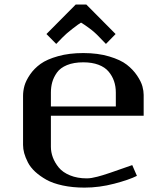

<svg xmlns="http://www.w3.org/2000/svg" viewBox="-20 -832 748 862"><path d="M367.7 -811.5 499 -679.2 455.6 -634.8 425.3 -666Q405.8 -687 381.6 -704.8Q357.4 -722.7 343.8 -730.5Q332.5 -724.1 304.4 -702.1Q276.4 -680.2 262.7 -666L232.4 -634.8L188.5 -679.2L319.8 -811.5ZM369.6 -31.2Q379.9 -31.2 392.1 -33.2Q404.3 -35.2 417.7 -38.8Q431.2 -42.5 440.4 -45.2Q449.7 -47.9 462.2 -52.2Q474.6 -56.6 477.1 -57.1L573.7 -90.8L594.7 -42.5Q560.1 -24.9 492.9 -7.3Q425.8 10.3 359.4 10.3Q305.7 10.3 261.5 0.7Q217.3 -8.8 188.2 -25.1Q159.2 -41.5 137.9 -61Q116.7 -80.6 105.2 -103Q93.8 -125.5 88.6 -144.5Q83.5 -163.6 83.5 -181.2V-401.9Q83.5 -423.8 89.8 -446.8Q96.2 -469.7 114.7 -497.1Q133.3 -524.4 162.1 -545.2Q190.9 -565.9 240.7 -579.8Q290.5 -593.8 354 -593.8Q419.4 -593.8 470.2 -578.6Q521 -563.5 549.1 -541.7Q577.1 -520 595.5 -492.7Q613.8 -465.3 619.4 -444.3Q625 -423.3 625 -406.2V-312.5H208.5V-172.9Q208.5 -148.9 217.3 -125.2Q226.1 -101.6 243.9 -79.8Q261.7 -58.1 294.4 -44.7Q327.1 -31.2 369.6 -31.2ZM208.5 -354H500V-416.5Q500 -444.3 491.9 -467.8Q483.9 -491.2 467.5 -510.7Q451.2 -530.3 422.1 -541.3Q393.1 -552.2 354 -552.2Q311 -552.2 280.8 -539.8Q250.5 -527.3 235.6 -506.1Q220.7 -484.9 214.6 -463.1Q208.5 -441.4 208.5 -416.5Z"/></svg>

Font: Resagnicto
Style: Bold
Weight: 700
Version: Version 0.9991